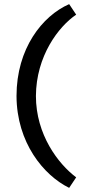

<svg xmlns="http://www.w3.org/2000/svg" viewBox="-20 -785 449 930"><path d="M60 -320C61 -94 191 64 315 125L349 74C262 9 154 -133 154 -320C155 -513 263 -656 349 -714L315 -765C185 -708 60 -550 60 -320Z"/></svg>

Font: Gully Medium
Style: Regular
Weight: 500
Designer: jaikishan Patel
Foundry: MagicType
Version: Version 1.000;Glyphs 3.2 (3242)